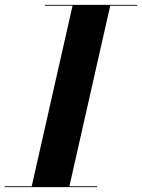

<svg xmlns="http://www.w3.org/2000/svg" viewBox="-62 -770 585 790"><path d="M-42.5 -3.5H68.5L236.5 -746.5H122.5V-750H502.5V-746.5H391.5L223.5 -3.5H337.5V0H-42.5Z"/></svg>

Font: Bodoni* 48pt
Style: Bold Italic
Weight: 700
Italic angle: -13°
Version: Version 2.3